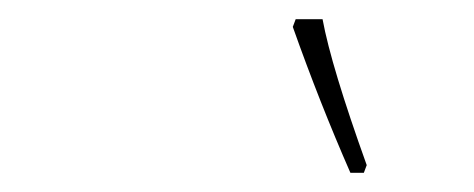

<svg xmlns="http://www.w3.org/2000/svg" viewBox="-20 -786 494 200"><path d="M285 -758 288 -766H316Q325 -717 362 -614L359 -606H345Q313 -679 285 -758Z"/></svg>

Font: Noto Serif CondThin
Style: Italic
Weight: 250
Width: 3
Italic angle: -12°
Designer: Monotype Design Team
Foundry: Monotype Imaging Inc.
Version: Version 1.001